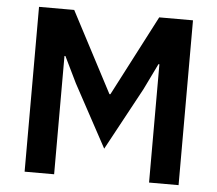

<svg xmlns="http://www.w3.org/2000/svg" viewBox="-51 -754 917 810"><g transform="rotate(5 408.0 -349.0)"><path d="M609 -501H605L551 -390L408 -126L265 -390L211 -501H207V0H82V-698H231L410 -357H414L591 -698H734V0H609Z"/></g></svg>

Font: IBMPlexSans-SemiBold
Style: Regular
Weight: 600
Designer: Mike Abbink, Paul van der Laan, Pieter van Rosmalen
Foundry: Bold Monday
Version: Version 3.1